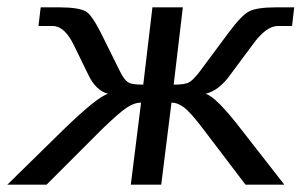

<svg xmlns="http://www.w3.org/2000/svg" viewBox="-34 -504 823 524"><path d="M357 -273C335 -273 321 -275 315 -280C308 -284 301 -294 293 -310L241 -415C225 -446 212 -466 200 -473C187 -480 163 -484 127 -484H77L71 -433H110C132 -433 151 -415 168 -380L206 -302C220 -272 238 -254 261 -248C242 -243 202 -211 139 -150L-14 0H93L243 -150C276 -182 299 -202 313 -211C327 -220 339 -224 351 -224L323 0H406L434 -224C445 -224 456 -220 468 -211C480 -202 498 -182 522 -150L636 0H742L625 -150C578 -211 546 -243 527 -248C552 -254 575 -272 596 -302L654 -380C679 -415 702 -433 724 -433H763L769 -484H720C684 -484 659 -480 646 -473C632 -466 613 -446 590 -415L512 -310C500 -294 490 -284 483 -280C475 -275 461 -273 440 -273L465 -484H382Z"/></svg>

Font: Gamestation Text
Style: Italic
Weight: 400
Designer: Jonas Hecksher
Foundry: Jonas Hecksher, Playtypeª, e-types AS
Version: Version 1.003